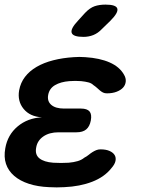

<svg xmlns="http://www.w3.org/2000/svg" viewBox="-20 -805 640 833"><path d="M518 -481Q527 -466 525.5 -451Q524 -436 514 -425Q504 -414 486 -407Q468 -400 444 -400Q434 -400 427 -403.5Q420 -407 413.5 -412.5Q407 -418 400.5 -424Q394 -430 385 -436Q377 -444 364 -447.5Q351 -451 332 -453Q319 -454 306.5 -454Q294 -454 281 -453Q243 -450 218.5 -435.5Q194 -421 189 -393Q184 -366 202.5 -350Q221 -334 258 -334H331Q358 -334 368.5 -321.5Q379 -309 374 -282Q369 -256 354 -243.5Q339 -231 312 -231H234Q194 -231 168 -213Q142 -195 137 -165Q131 -134 151 -118Q171 -102 211 -99Q228 -98 244.5 -98Q261 -98 278 -99Q300 -101 317 -106Q334 -111 346 -121Q356 -126 364.5 -133Q373 -140 381 -145Q389 -150 397.5 -153.5Q406 -157 416 -157Q440 -157 455.5 -150Q471 -143 477.5 -132Q484 -121 481 -106.5Q478 -92 463 -75Q433 -37 380 -16.5Q327 4 259 7Q243 8 226 8Q209 8 193 7Q144 5 105.5 -7.5Q67 -20 41.5 -42Q16 -64 6 -94Q-4 -124 3 -162Q13 -220 56.5 -256.5Q100 -293 162 -296Q110 -299 82.5 -332.5Q55 -366 63 -413Q69 -446 88.5 -471.5Q108 -497 139 -515Q170 -533 211 -543.5Q252 -554 300 -557Q312 -558 324.5 -558Q337 -558 350 -557Q413 -553 456 -534Q499 -515 518 -481ZM422 -679Q405 -661 385 -653Q365 -645 342 -645Q297 -645 291 -662.5Q285 -680 319 -716L349 -749Q370 -771 390.5 -778Q411 -785 438 -785Q484 -785 489 -767.5Q494 -750 459 -715Z"/></svg>

Font: Maple Mono
Style: Bold Italic
Weight: 700
Italic angle: -10°
Monospace: yes
Designer: subframe7536
Version: Version 7.000